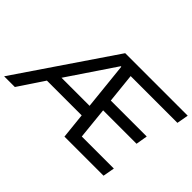

<svg xmlns="http://www.w3.org/2000/svg" viewBox="-176 -989 1292 1292"><g transform="rotate(45 469.5 -343.0)"><path d="M-61 0 405 -686H1000L985 -603H540L562 -392H904L890 -309H572L595 -83H900L885 0H513L494 -183H163L41 0ZM219 -266H486L451 -603H446Z"/></g></svg>

Font: Archivo VF Beta
Style: Italic
Weight: 400
Italic angle: -10°
Designer: Hector Gatti
Foundry: Omnibus-Type
Version: Version 1.002